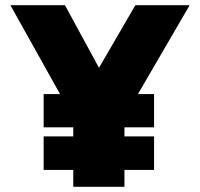

<svg xmlns="http://www.w3.org/2000/svg" viewBox="-20 -719 770 739"><path d="M262 -65H148V-194H262V-229H148V-357H211L20 -699H230L361 -458L501 -699H710L511 -357H573V-229H459V-194H573V-65H459V0H262Z"/></svg>

Font: Readiness ExtraBold
Style: Regular
Weight: 800
Designer: Katatrad Team
Foundry: CadsonDemak
Version: Version 1.00;January 16, 2020;FontCreator 12.0.0.2550 64-bit